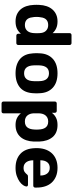

<svg xmlns="http://www.w3.org/2000/svg" viewBox="745 -1495 940 2470"><g transform="rotate(90 1215.0 -260.0)"><path d="M256 10Q205 10 166.5 -7Q128 -24 101 -55Q74 -86 59.5 -129.5Q45 -173 43 -226Q42 -246 42 -260.5Q42 -275 43 -294Q45 -346 59.5 -389Q74 -432 101 -463.5Q128 -495 166.5 -512.5Q205 -530 256 -530Q308 -530 345 -512.5Q382 -495 406 -467V-685Q406 -696 413 -703Q420 -710 431 -710H534Q545 -710 552 -703Q559 -696 559 -685V-25Q559 -14 552 -7Q545 0 534 0H439Q428 0 421 -7Q414 -14 414 -25V-59Q390 -29 351.5 -9.5Q313 10 256 10ZM302 -110Q330 -110 349.5 -120Q369 -130 381 -146Q393 -162 399 -183Q405 -204 406 -226Q409 -263 406 -302Q405 -323 399 -342.5Q393 -362 380 -377Q367 -392 348 -401Q329 -410 302 -410Q274 -410 254.5 -400.5Q235 -391 223.5 -375Q212 -359 206.5 -337Q201 -315 199 -291Q196 -260 199 -229Q201 -205 206.5 -183Q212 -161 223.5 -145Q235 -129 254.5 -119.5Q274 -110 302 -110Z M923 10Q861 10 814 -6Q767 -22 735 -51Q703 -80 686 -121.5Q669 -163 666 -215Q664 -235 664 -260Q664 -285 666 -305Q671 -409 737 -469.5Q803 -530 923 -530Q1042 -530 1108 -469.5Q1174 -409 1179 -305Q1181 -285 1181 -260Q1181 -235 1179 -215Q1176 -163 1159 -121.5Q1142 -80 1110 -51Q1078 -22 1031.5 -6Q985 10 923 10ZM923 -100Q1019 -100 1024 -220Q1025 -235 1025 -260Q1025 -285 1024 -300Q1022 -359 996.5 -389.5Q971 -420 923 -420Q874 -420 849 -389.5Q824 -359 821 -300Q820 -285 820 -260Q820 -235 821 -220Q827 -100 923 -100Z M1311 190Q1300 190 1293 183Q1286 176 1286 165V-495Q1286 -506 1293 -513Q1300 -520 1311 -520H1406Q1417 -520 1424 -513Q1431 -506 1431 -495V-457Q1454 -489 1492.5 -509.5Q1531 -530 1588 -530Q1690 -530 1743.5 -466.5Q1797 -403 1801 -296Q1802 -260 1801 -223Q1799 -172 1784.5 -129Q1770 -86 1743.5 -55Q1717 -24 1678 -7Q1639 10 1588 10Q1536 10 1499 -8.5Q1462 -27 1438 -59V165Q1438 176 1431.5 183Q1425 190 1414 190ZM1543 -110Q1572 -110 1591 -119.5Q1610 -129 1621.5 -145Q1633 -161 1639 -183Q1645 -205 1646 -229Q1649 -260 1646 -291Q1645 -315 1639 -337Q1633 -359 1621.5 -375Q1610 -391 1591 -400.5Q1572 -410 1543 -410Q1515 -410 1495.5 -400Q1476 -390 1463.5 -374Q1451 -358 1445 -337.5Q1439 -317 1438 -295Q1437 -256 1438 -219Q1439 -198 1445.5 -178.5Q1452 -159 1464.5 -143.5Q1477 -128 1496.5 -119Q1516 -110 1543 -110Z M2140 10Q2025 10 1957.5 -53.5Q1890 -117 1886 -240V-283Q1889 -341 1907.5 -386.5Q1926 -432 1958.5 -464Q1991 -496 2036.5 -513Q2082 -530 2139 -530Q2202 -530 2249.5 -510Q2297 -490 2329 -455Q2361 -420 2377 -371Q2393 -322 2393 -265V-242Q2393 -231 2386 -224.5Q2379 -218 2368 -218H2042Q2042 -195 2047 -172.5Q2052 -150 2063.5 -132.5Q2075 -115 2093.5 -104Q2112 -93 2139 -93Q2174 -93 2193.5 -108Q2213 -123 2221 -134Q2230 -145 2235.5 -147.5Q2241 -150 2253 -150H2357Q2367 -150 2373.5 -144Q2380 -138 2379 -128Q2378 -112 2362.5 -88Q2347 -64 2317 -42.5Q2287 -21 2243 -5.5Q2199 10 2140 10ZM2042 -309H2238V-311Q2238 -365 2212 -397.5Q2186 -430 2139 -430Q2092 -430 2067 -397.5Q2042 -365 2042 -311Z"/></g></svg>

Font: Fz Rubik SemBd
Style: Regular
Weight: 600
Designer: Hubert and Fischer
Foundry: Hubert and Fischer
Version: Vit hóa bi FontZin.com